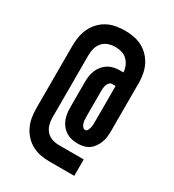

<svg xmlns="http://www.w3.org/2000/svg" viewBox="-207 -898 1013 1115"><g transform="rotate(30 300.0 -340.0)"><path d="M466 99H300Q270 99 240 93.5Q210 88 183.5 74Q157 60 136 37.5Q115 15 102 -12.5Q89 -40 84 -70Q79 -100 79 -130V-550Q79 -580 84 -610Q89 -640 102 -667.5Q115 -695 136 -717.5Q157 -740 183.5 -754Q210 -768 240 -773.5Q270 -779 300 -779Q329 -779 358 -774Q387 -769 413 -756Q439 -743 460 -722Q481 -701 494.5 -675.5Q508 -650 514 -621.5Q520 -593 521 -564V-232Q521 -212 518.5 -192.5Q516 -173 509 -155Q502 -137 490.5 -120.5Q479 -104 463 -93Q447 -82 427.5 -77.5Q408 -73 388 -73Q368 -73 348 -77.5Q328 -82 311 -92.5Q294 -103 281 -119Q268 -135 260.5 -153.5Q253 -172 250 -192Q247 -212 247 -232V-405Q247 -425 250 -445Q253 -465 261 -484Q269 -503 282 -518.5Q295 -534 312 -544.5Q329 -555 349 -559.5Q369 -564 389 -564H413Q412 -585 403.5 -605.5Q395 -626 379.5 -641Q364 -656 343 -662.5Q322 -669 300 -669Q277 -669 254 -661.5Q231 -654 215.5 -636.5Q200 -619 193.5 -596.5Q187 -574 187 -550V-130Q187 -106 193.5 -83.5Q200 -61 215.5 -43.5Q231 -26 254 -18.5Q277 -11 300 -11H466ZM387 -163Q397 -163 402 -173Q407 -183 409.5 -192.5Q412 -202 412.5 -212Q413 -222 413 -232V-473H389Q379 -473 371.5 -465Q364 -457 360.5 -447Q357 -437 356 -426.5Q355 -416 355 -405V-232Q355 -222 356 -211.5Q357 -201 360 -191Q363 -181 370 -172Q377 -163 387 -163Z"/></g></svg>

Font: Iosevka SS04 XBd Ex
Style: Regular
Weight: 800
Width: 7
Monospace: yes
Designer: Belleve Invis
Foundry: Belleve Invis
Version: Version 19.0.0; ttfautohint (v1.8.4)